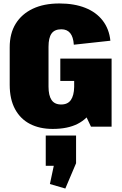

<svg xmlns="http://www.w3.org/2000/svg" viewBox="-20 -732 705 1108"><path d="M284 12Q209 12 153.5 -16.5Q98 -45 67 -102Q36 -159 36 -243V-459Q36 -539 70.5 -595Q105 -651 169 -681.5Q233 -712 323 -712Q408 -712 471.5 -687Q535 -662 572.5 -613.5Q610 -565 617 -497L406 -474Q403 -519 385 -541Q367 -563 334 -563Q295 -563 277.5 -538.5Q260 -514 260 -462V-232Q260 -181 277.5 -155Q295 -129 333 -129Q371 -129 389 -155Q407 -181 408 -230L543 -234Q544 -158 515 -102.5Q486 -47 428.5 -17.5Q371 12 284 12ZM408 -206V-346L478 -265H328V-394H624V-1H505ZM419 50V210L357 356L268 330L315 109L409 225H244V50Z"/></svg>

Font: Pathway Extreme Condensed Black
Style: Regular
Weight: 900
Width: 3
Version: Version 1.001;gftools[0.9.26]